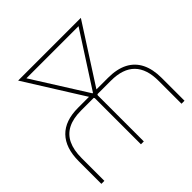

<svg xmlns="http://www.w3.org/2000/svg" viewBox="-185 -893 1059 1059"><g transform="rotate(-45 344.5 -364.0)"><path d="M45.9 0H22.5V-177.7Q22.9 -280.3 75 -334Q127 -387.7 228.5 -387.7H461.9Q531.2 -387.7 577.6 -363.8Q624 -339.8 647.5 -293Q670.9 -246.1 670.9 -177.7V0H647.5V-177.7Q647.9 -271 601.6 -318.1Q555.2 -365.2 461.9 -365.2H228.5Q167.5 -365.2 126.7 -344.5Q85.9 -323.7 65.9 -282Q45.9 -240.2 45.9 -177.7ZM564.5 -727.5V-704.1H124V-727.5ZM340.8 -381.8 563.5 -727.5H589.8L347.7 -350.6H339.8ZM127 -727.5 344.7 -381.8V-350.6H336.9L100.6 -727.5ZM353.5 -369.1V0H331.1V-369.1Z"/></g></svg>

Font: Inter Tight Thin
Style: Regular
Weight: 250
Designer: Rasmus Andersson
Foundry: rsms
Version: Version 3.004